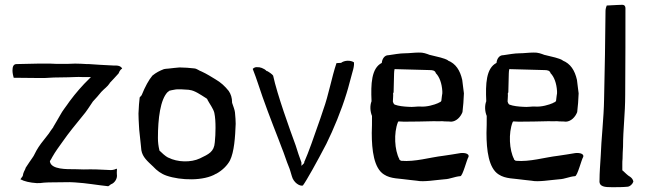

<svg xmlns="http://www.w3.org/2000/svg" viewBox="-20 -767 2692 800"><path d="M32 -473C32 -462 35 -451 37 -443L136 -442H167L204 -444C225 -444 243 -445 264 -445L293 -446C302 -447 314 -446 321 -446H359L350 -437C325 -413 296 -380 270 -345C256 -324 241 -307 230 -286C221 -269 212 -256 202 -238V-237C195 -228 189 -219 183 -210L176 -201C158 -179 142 -158 132 -140C128 -132 124 -124 120 -117L114 -108C108 -100 99 -86 87 -68C87 -67 86 -66 86 -66V-64C82 -56 77 -48 75 -35V-34L65 -20C82 -11 104 -6 133 -4C143 -4 153 -4 163 -6H164C170 -6 175 -7 183 -7H184L271 -8C279 -8 285 -7 292 -7C342 -4 383 4 431 9C434 7 439 4 442 1C458 -4 470 -24 467 -40C466 -50 468 -61 467 -64C466 -64 462 -63 455 -60H454C445 -57 434 -59 428 -59C396 -61 366 -62 329 -61C315 -61 304 -62 292 -62C260 -62 193 -60 188 -94V-96C191 -101 195 -106 198 -113C211 -136 226 -156 241 -177C269 -217 291 -243 325 -285C340 -302 354 -325 367 -344C380 -357 391 -371 402 -384C416 -399 427 -405 437 -420V-421C448 -432 460 -446 474 -461C476 -465 479 -476 489 -481C487 -487 479 -494 462 -494H453L396 -497L351 -500H342C326 -501 308 -502 293 -502L265 -501H212C198 -502 184 -502 170 -502H140L49 -500C36 -500 32 -489 32 -473ZM87 -71V-72ZM133 -9ZM167 -442ZM292 -441H293ZM351 -500Z M557 -294C557 -278 558 -262 559 -244L560 -227L567 -161C568 -154 568 -147 569 -141C574 -112 595 -95 617 -74H618V-73C634 -56 651 -43 674 -35C732 -15 829 -12 880 -43H881C908 -58 927 -78 938 -98C956 -134 960 -197 962 -251C962 -263 961 -279 959 -299C958 -309 952 -324 947 -339V-341C947 -359 942 -375 933 -388C917 -408 901 -423 877 -437C864 -445 840 -460 820 -469C808 -473 801 -481 789 -482C771 -484 748 -486 728 -486C711 -484 701 -484 680 -481H679C674 -481 669 -480 663 -479C645 -472 631 -465 615 -452C600 -434 585 -407 570 -370L569 -369L562 -361C560 -345 558 -321 557 -294ZM560 -222V-223ZM638 -192C638 -273 648 -353 679 -384H680C680 -384 681 -386 685 -388V-389H686C690 -390 698 -392 705 -393C722 -397 746 -394 765 -393C769 -393 770 -392 770 -392H771C791 -390 818 -371 834 -361C839 -358 842 -356 844 -354V-352C853 -335 869 -314 873 -297C877 -278 878 -257 878 -234C878 -213 877 -193 875 -174C872 -134 850 -125 813 -107C775 -89 719 -91 682 -110H681C669 -116 653 -131 644 -140V-142C640 -158 638 -175 638 -192ZM765 -393ZM933 -383ZM937 -93H938Z M1033 -480 1045 -448C1048 -440 1051 -430 1054 -422C1079 -345 1111 -262 1140 -188L1154 -151C1163 -130 1174 -94 1183 -73C1189 -59 1190 -52 1196 -33C1203 -6 1229 10 1242 6C1257 -14 1301 -93 1340 -168C1370 -229 1402 -306 1424 -378C1433 -406 1439 -434 1447 -461C1450 -472 1454 -484 1455 -497V-507C1441 -517 1415 -516 1401 -505H1400L1382 -504C1362 -445 1349 -370 1327 -310L1315 -274C1288 -196 1264 -128 1249 -95L1248 -94V-93C1247 -91 1249 -89 1245 -85L1236 -76V-90C1226 -117 1221 -132 1212 -161C1187 -229 1135 -373 1118 -452C1115 -457 1101 -467 1093 -471H1091C1080 -483 1061 -488 1053 -487H1052C1046 -488 1039 -486 1033 -480ZM1455 -496V-497Z M1528 -345C1521 -327 1522 -303 1530 -284V-281C1530 -257 1530 -235 1529 -213C1529 -141 1538 -66 1580 -40C1609 -21 1643 -24 1690 -17L1717 -14C1745 -8 1795 -17 1832 -20C1856 -21 1873 -31 1898 -33C1908 -33 1925 -103 1932 -113C1937 -129 1910 -132 1892 -128C1876 -125 1854 -122 1828 -118C1769 -111 1710 -92 1652 -97H1651C1649 -99 1643 -102 1644 -102V-104C1624 -141 1620 -213 1638 -258L1640 -261H1643C1650 -261 1655 -260 1663 -260C1691 -260 1760 -261 1788 -262C1800 -262 1812 -261 1822 -262H1823C1830 -261 1836 -261 1842 -261C1846 -261 1850 -261 1860 -260C1881 -261 1899 -279 1907 -300C1910 -326 1912 -349 1913 -378C1911 -397 1908 -414 1906 -434C1897 -474 1879 -502 1846 -515V-516C1830 -525 1805 -530 1772 -538H1771C1758 -543 1743 -549 1725 -548C1706 -548 1685 -545 1668 -545C1645 -545 1621 -540 1599 -537H1598C1583 -537 1573 -523 1571 -507V-505C1527 -483 1525 -416 1528 -347ZM1529 -213ZM1617 -344V-345C1617 -354 1619 -367 1618 -377V-379C1619 -381 1619 -380 1620 -382L1622 -461C1622 -467 1623 -474 1624 -479L1771 -475C1783 -475 1793 -473 1796 -462C1811 -447 1821 -420 1823 -387V-378C1822 -375 1821 -363 1819 -348V-347C1817 -342 1812 -341 1808 -339H1807V-338C1789 -330 1758 -321 1732 -323C1715 -324 1702 -320 1681 -322C1662 -323 1641 -325 1625 -331L1624 -332H1623C1620 -335 1618 -339 1617 -344ZM1681 -322Z M2006 -345C1999 -327 2000 -303 2008 -284V-281C2008 -257 2008 -235 2007 -213C2007 -141 2016 -66 2058 -40C2087 -21 2121 -24 2168 -17L2195 -14C2223 -8 2273 -17 2310 -20C2334 -21 2351 -31 2376 -33C2386 -33 2403 -103 2410 -113C2415 -129 2388 -132 2370 -128C2354 -125 2332 -122 2306 -118C2247 -111 2188 -92 2130 -97H2129C2127 -99 2121 -102 2122 -102V-104C2102 -141 2098 -213 2116 -258L2118 -261H2121C2128 -261 2133 -260 2141 -260C2169 -260 2238 -261 2266 -262C2278 -262 2290 -261 2300 -262H2301C2308 -261 2314 -261 2320 -261C2324 -261 2328 -261 2338 -260C2359 -261 2377 -279 2385 -300C2388 -326 2390 -349 2391 -378C2389 -397 2386 -414 2384 -434C2375 -474 2357 -502 2324 -515V-516C2308 -525 2283 -530 2250 -538H2249C2236 -543 2221 -549 2203 -548C2184 -548 2163 -545 2146 -545C2123 -545 2099 -540 2077 -537H2076C2061 -537 2051 -523 2049 -507V-505C2005 -483 2003 -416 2006 -347ZM2007 -213ZM2095 -344V-345C2095 -354 2097 -367 2096 -377V-379C2097 -381 2097 -380 2098 -382L2100 -461C2100 -467 2101 -474 2102 -479L2249 -475C2261 -475 2271 -473 2274 -462C2289 -447 2299 -420 2301 -387V-378C2300 -375 2299 -363 2297 -348V-347C2295 -342 2290 -341 2286 -339H2285V-338C2267 -330 2236 -321 2210 -323C2193 -324 2180 -320 2159 -322C2140 -323 2119 -325 2103 -331L2102 -332H2101C2098 -335 2096 -339 2095 -344ZM2159 -322Z M2478 -16C2475 12 2501 13 2531 13C2552 13 2574 13 2595 11C2605 10 2615 1 2619 -10C2618 -18 2613 -25 2606 -30C2595 -36 2585 -47 2575 -56L2573 -57V-84C2573 -91 2573 -96 2574 -106C2574 -122 2575 -139 2576 -156C2576 -230 2585 -291 2585 -372C2586 -507 2586 -641 2586 -733C2586 -740 2583 -747 2572 -747C2563 -747 2549 -746 2508 -744C2506 -739 2503 -730 2503 -722C2502 -607 2500 -477 2497 -353C2496 -277 2485 -184 2483 -117C2481 -84 2478 -47 2478 -17ZM2576 -156Z"/></svg>

Font: Vapor
Style: Lit
Weight: 300
Foundry: Cannot Into Space Fonts
Version: Version 0.179